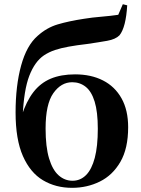

<svg xmlns="http://www.w3.org/2000/svg" viewBox="-20 -877 669 913"><path d="M322.7 16.2Q244.9 16.2 184.3 -19.9Q123.8 -56 89 -134.8Q54.1 -213.7 54.1 -342.3Q54.1 -469.2 80.4 -565.2Q106.7 -661.1 158.7 -706.3Q201.6 -745.2 254.4 -761Q307.3 -776.7 379.5 -787.7Q418.1 -794 462.3 -797.6Q506.5 -801.3 542.3 -806.6L564 -856.9L584.9 -851.7Q582 -800.9 572.8 -764.4Q563.5 -727.9 548.1 -709Q529.7 -690.2 489.9 -683Q450 -675.9 394.9 -667.9Q343.4 -661.9 306.3 -655.1Q269.2 -648.4 241.3 -639.1Q213.4 -629.8 188.8 -613.6Q145.3 -583.9 119.4 -516.7Q93.4 -449.4 87.7 -322.6L82.2 -324.6Q105.1 -395.2 138.7 -438.8Q172.3 -482.3 221.1 -502.9Q270 -523.4 337 -523.4Q413.3 -523.4 469.9 -494.4Q526.5 -465.5 557.9 -409.4Q589.4 -353.3 589.4 -272Q589.4 -170.9 552.4 -107.2Q515.4 -43.5 454.8 -13.7Q394.3 16.2 322.7 16.2ZM324.9 -17.5Q362.2 -17.5 389.2 -44.5Q416.2 -71.6 430.7 -126.5Q445.1 -181.4 445.1 -264.3Q445.1 -345.1 430.1 -393.8Q415.1 -442.4 387.5 -464.2Q360 -486 323.4 -486Q270.4 -486 233.6 -433.9Q196.8 -381.8 196.8 -266Q196.8 -178.6 213.3 -123.8Q229.8 -68.9 258.8 -43.2Q287.8 -17.5 324.9 -17.5Z"/></svg>

Font: Noto Serif KR
Style: Regular
Weight: 200
Designer: Ryoko NISHIZUKA 西塚涼子 (kana & ideographs); Frank Grießhammer (Latin, Greek & Cyrillic); Wenlong ZHANG 张文龙 (bopomofo); San
Foundry: Adobe
Version: Version 2.001;hotconv 1.1.0;makeotfexe 2.6.0